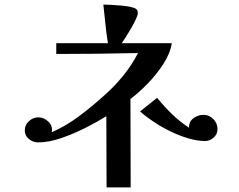

<svg xmlns="http://www.w3.org/2000/svg" viewBox="-20 -793 1040 836"><path d="M728 -605Q721 -560 691 -514Q661 -468 622.5 -428.5Q584 -389 548 -362L549 23H444L443 -287Q405 -263 352.5 -236.5Q300 -210 246 -191.5Q192 -173 146 -173Q124 -173 106 -187.5Q88 -202 88 -225Q88 -249 106 -265.5Q124 -282 147 -282Q172 -282 191.5 -262.5Q211 -243 205 -217Q268 -245 323.5 -286.5Q379 -328 430 -374Q476 -414 514.5 -461Q553 -508 581 -562Q492 -560 403 -559Q314 -558 225 -558V-605H450Q443 -646 439 -688.5Q435 -731 430 -773Q441 -773 461.5 -772Q482 -771 505.5 -769Q529 -767 548 -763Q567 -759 574 -753Q580 -747 580 -736Q580 -727 571.5 -709Q563 -691 551 -670Q539 -649 527.5 -631Q516 -613 510 -605ZM927 -231Q927 -209 910.5 -194Q894 -179 873 -179Q840 -179 800.5 -190.5Q761 -202 722 -221Q683 -240 648.5 -263Q614 -286 590 -308L664 -367Q694 -330 728.5 -296.5Q763 -263 803 -237Q802 -263 822 -278Q842 -293 866 -293Q891 -293 909 -274.5Q927 -256 927 -231Z"/></svg>

Font: Kaisei Decol Medium
Style: Regular
Weight: 500
Designer: Font-Kai, 金井和夫
Foundry: KAZUO KANAI
Version: Version 5.003